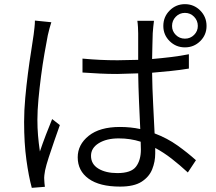

<svg xmlns="http://www.w3.org/2000/svg" viewBox="-20 -858 1040 924"><path d="M227 -751Q223 -739 218 -720.5Q213 -702 210 -688Q203 -652 194 -600.5Q185 -549 177.5 -491.5Q170 -434 165 -379.5Q160 -325 160 -282Q160 -242 163 -206Q166 -170 172 -129Q184 -165 201 -209.5Q218 -254 231 -285L268 -256Q256 -222 241.5 -180.5Q227 -139 214.5 -100.5Q202 -62 197 -38Q195 -28 193.5 -15Q192 -2 193 7Q193 14 194 23.5Q195 33 196 41L133 46Q118 -9 107 -89Q96 -169 96 -271Q96 -326 101.5 -386.5Q107 -447 114.5 -505Q122 -563 130 -612Q138 -661 142 -692Q144 -709 146 -726Q148 -743 148 -759ZM808 -733Q808 -708 826 -690Q844 -672 870 -672Q896 -672 914 -690Q932 -708 932 -733Q932 -759 914 -777.5Q896 -796 870 -796Q844 -796 826 -777.5Q808 -759 808 -733ZM766 -733Q766 -777 796.5 -807.5Q827 -838 870 -838Q913 -838 943.5 -807.5Q974 -777 974 -733Q974 -690 943.5 -660Q913 -630 870 -630Q827 -630 796.5 -660Q766 -690 766 -733ZM657 -176Q632 -184 606 -188Q580 -192 551 -192Q493 -192 455.5 -169Q418 -146 418 -108Q418 -68 453.5 -46.5Q489 -25 545 -25Q611 -25 634.5 -56Q658 -87 658 -138ZM721 -758Q717 -727 715 -698Q714 -677 713.5 -643Q713 -609 712 -574Q759 -578 804 -583.5Q849 -589 889 -597V-528Q847 -521 802.5 -516.5Q758 -512 712 -508Q713 -433 717 -357.5Q721 -282 724 -216Q785 -193 834 -158Q883 -123 923 -87L884 -28Q845 -64 806.5 -94Q768 -124 727 -146V-119Q727 -80 712.5 -43.5Q698 -7 661.5 16.5Q625 40 558 40Q459 40 406.5 2Q354 -36 354 -101Q354 -162 407 -204.5Q460 -247 557 -247Q583 -247 607.5 -244.5Q632 -242 655 -237Q652 -297 649 -369Q646 -441 645 -505L544 -502Q501 -502 461 -504Q421 -506 377 -509V-576Q420 -572 461 -570Q502 -568 546 -568L645 -570V-697Q645 -710 644 -727.5Q643 -745 641 -758Z"/></svg>

Font: Source Han Sans SC Normal
Style: Regular
Weight: 350
Designer: Ryoko NISHIZUKA 西塚涼子 (kana, bopomofo & ideographs); Paul D. Hunt (Latin, Greek & Cyrillic); Sandoll Communications 산돌커뮤니
Foundry: Adobe
Version: Version 2.004;hotconv 1.0.118;makeotfexe 2.5.65603